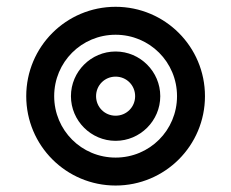

<svg xmlns="http://www.w3.org/2000/svg" viewBox="-20 -537 690 573"><path d="M325 -516.7C177.5 -516.7 58.3 -397.5 58.3 -250C58.3 -102.5 177.5 16.7 325 16.7C472.5 16.7 591.7 -102.5 591.7 -250C591.7 -397.5 472.5 -516.7 325 -516.7ZM325 -433.3C426.7 -433.3 508.3 -351.7 508.3 -250C508.3 -148.3 426.7 -66.7 325 -66.7C223.3 -66.7 141.7 -148.3 141.7 -250C141.7 -351.7 223.3 -433.3 325 -433.3ZM325 -383.3C251.7 -383.3 191.7 -323.3 191.7 -250C191.7 -176.7 251.7 -116.7 325 -116.7C398.3 -116.7 458.3 -176.7 458.3 -250C458.3 -323.3 398.3 -383.3 325 -383.3ZM325 -308.3C357.5 -308.3 383.3 -282.5 383.3 -250C383.3 -217.5 357.5 -191.7 325 -191.7C292.5 -191.7 266.7 -217.5 266.7 -250C266.7 -282.5 292.5 -308.3 325 -308.3Z"/></svg>

Font: BoonHome
Style: Bold
Weight: 700
Designer: Sungsit Sawaiwan
Foundry: Sungsit Sawaiwan
Version: Version 0.2